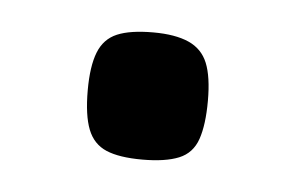

<svg xmlns="http://www.w3.org/2000/svg" viewBox="-27 -422 293 191"><g transform="rotate(5 120.0 -326.5)"><path d="M120 -263Q97 -263 84 -268.5Q71 -274 65.5 -288Q60 -302 60 -327Q60 -351 65.5 -365Q71 -379 84 -384.5Q97 -390 120 -390Q142 -390 155.5 -384Q169 -378 174.5 -364.5Q180 -351 180 -327Q180 -303 175 -288.5Q170 -274 156.5 -268.5Q143 -263 120 -263Z"/></g></svg>

Font: Changa ExtraLight
Style: Regular
Weight: 400
Version: Version 3.002; ttfautohint (v1.8.2)